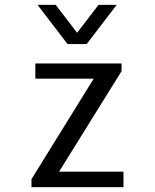

<svg xmlns="http://www.w3.org/2000/svg" viewBox="-20 -773 640 793"><path d="M110 0V-33L367 -448H126V-511H482V-479L224 -64H490V0ZM462 -753 338 -591H259L135 -753H210L322 -607H275L387 -753Z"/></svg>

Font: Chivo Mono Medium Light
Style: Regular
Weight: 300
Monospace: yes
Version: Version 1.008